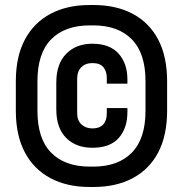

<svg xmlns="http://www.w3.org/2000/svg" viewBox="-20 -732 728 764"><path d="M336 12Q247 12 181 -23Q115 -58 79 -125.5Q43 -193 43 -292V-408Q43 -507 79 -574.5Q115 -642 181 -677Q247 -712 336 -712H353Q442 -712 508 -677Q574 -642 609.5 -574.5Q645 -507 645 -408V-292Q645 -193 609.5 -125.5Q574 -58 508 -23Q442 12 353 12ZM351 -69Q450 -69 504.5 -124.5Q559 -180 559 -291V-409Q559 -520 504.5 -575.5Q450 -631 351 -631H338Q238 -631 183.5 -575.5Q129 -520 129 -409V-291Q129 -180 183.5 -124.5Q238 -69 338 -69ZM204 -297V-403Q204 -478 243.5 -518Q283 -558 347 -558Q417 -558 452 -518.5Q487 -479 487 -416V-399H405V-422Q405 -448 391.5 -464.5Q378 -481 348 -481Q320 -481 303.5 -464.5Q287 -448 287 -418V-282Q287 -253 304 -237Q321 -221 348 -221Q376 -221 390.5 -236.5Q405 -252 405 -281V-302H487V-286Q487 -222 452.5 -183Q418 -144 348 -144Q282 -144 243 -183.5Q204 -223 204 -297Z"/></svg>

Font: Space Grotesk Frontify Medium
Style: Regular
Weight: 500
Designer: Florian Karsten
Version: Version 2.000